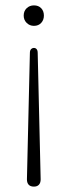

<svg xmlns="http://www.w3.org/2000/svg" viewBox="-20 -507 251 713"><path d="M106 186Q93 186 86.5 179Q80 172 80 159L91 -310Q91 -320 95.5 -324.5Q100 -329 106 -329Q112 -329 116 -324.5Q120 -320 120 -310L131 159Q131 172 124.5 179Q118 186 106 186ZM106 -411Q90 -411 79 -422Q68 -433 68 -449Q68 -466 79 -476.5Q90 -487 106 -487Q123 -487 133 -476.5Q143 -466 143 -449Q143 -433 133 -422Q123 -411 106 -411Z"/></svg>

Font: Nunito ExtraLight
Style: Regular
Weight: 200
Designer: Vernon Adams
Foundry: Vernon Adams
Version: Version 3.602